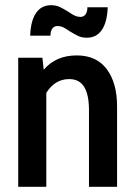

<svg xmlns="http://www.w3.org/2000/svg" viewBox="-20 -718 516 738"><path d="M430 -309V0H322V-295Q322 -354 303.5 -384Q285 -414 246 -414Q191 -414 158 -361V0H50V-496H143L148 -450Q195 -505 275 -505Q351 -505 390.5 -452Q430 -399 430 -309ZM246 -599Q232 -609 222 -613.5Q212 -618 201 -618Q188 -618 181 -608Q174 -598 174 -581H96Q98 -638 118.5 -668Q139 -698 176 -698Q195 -698 209 -691.5Q223 -685 244 -672Q258 -662 268 -657.5Q278 -653 289 -653Q302 -653 309 -663Q316 -673 316 -690H394Q392 -633 371.5 -603Q351 -573 314 -573Q295 -573 281 -579.5Q267 -586 246 -599Z"/></svg>

Font: Cabin Condensed SemiBold
Style: Regular
Weight: 600
Width: 3
Designer: Pablo Impallari
Foundry: Pablo Impallari. http://www.impallari.com Igino Marini. http://www.ikern.com
Version: Version 2.200